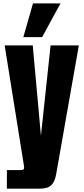

<svg xmlns="http://www.w3.org/2000/svg" viewBox="-20 -1003 501 1145"><path d="M21 122.1V11.2H105Q124 11.2 124 -2Q124 -8.8 122.6 -16.1L7.8 -732.4H175.3L224.1 -193.4L281.7 -732.4H450.2L314.5 38.1Q307.1 79.6 286.4 100.8Q265.6 122.1 218.3 122.1ZM231.4 -781.7H119.1L176.8 -982.9H340.8Z"/></svg>

Font: webenart
Style: Regular
Weight: 400
Designer: Vernon Adams
Foundry: Vernon Adams
Version: Version 2.116; ttfautohint (v1.8.3)